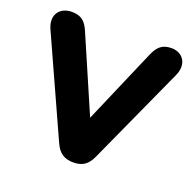

<svg xmlns="http://www.w3.org/2000/svg" viewBox="-127 -845 996 984"><g transform="rotate(20 371.0 -352.5)"><path d="M372 9C422 9 450 -12 471 -58L714 -592C746 -662 707 -714 646 -714C595 -714 571 -690 551 -644L375 -236L199 -643C179 -690 156 -714 102 -714C37 -714 -3 -663 29 -592L271 -58C292 -12 322 9 372 9Z"/></g></svg>

Font: Nunito Black
Style: Regular
Weight: 900
Designer: Vernon Adams
Foundry: Vernon Adams
Version: Version 3.602